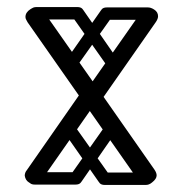

<svg xmlns="http://www.w3.org/2000/svg" viewBox="-20 -521 517 543"><path d="M392 2Q380 2 372 -10L234 -207L97 -11Q88 1 78 1Q71 1 62 -5Q52 -11 50 -24Q50 -33 56 -40L203 -251L58 -458Q56 -462 54 -465.5Q52 -469 52 -473Q52 -486 66 -495Q75 -501 83 -501Q96 -501 103 -489L242 -291L380 -488Q388 -499 398 -500Q407 -500 416 -494Q427 -487 427 -475Q427 -468 421 -459L273 -247L417 -41Q423 -32 423 -25Q423 -15 410 -5Q402 2 392 2ZM167 -322Q153 -331 163 -345L265 -491Q275 -505 289 -495Q305 -484 295 -471L192 -326Q181 -312 167 -322ZM416 -482Q416 -465 399 -465H283Q264 -465 264 -482Q264 -500 282 -500H398Q416 -500 416 -482ZM316 -319Q302 -309 291 -323L186 -472Q177 -485 192 -496Q207 -506 216 -492L320 -342Q330 -328 316 -319ZM65 -483Q65 -501 83 -501H199Q217 -501 217 -483Q217 -466 198 -466H82Q65 -466 65 -483ZM161 -176Q175 -186 186 -172L289 -27Q299 -14 283 -3Q269 7 259 -7L157 -153Q147 -167 161 -176ZM410 -16Q410 2 392 2H276Q258 2 258 -16Q258 -33 277 -33H393Q410 -33 410 -16ZM311 -181Q325 -172 315 -158L211 -8Q202 6 187 -4Q172 -15 181 -28L286 -177Q297 -191 311 -181ZM60 -17Q60 -34 77 -34H193Q212 -34 212 -17Q212 1 194 1H78Q60 1 60 -17Z"/></svg>

Font: Agu Display
Style: Regular
Weight: 400
Designer: Oluwaseun Badejo
Version: Version 1.103